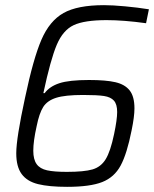

<svg xmlns="http://www.w3.org/2000/svg" viewBox="-20 -716 597 744"><path d="M43 -122Q43 -180 77 -337Q109 -489 140.5 -562Q172 -635 226 -665.5Q280 -696 383 -696Q416 -696 464.5 -691.5Q513 -687 557 -680L546 -626Q460 -638 393 -638Q307 -638 265.5 -618.5Q224 -599 200 -542.5Q176 -486 148 -355H153Q172 -381 210 -393.5Q248 -406 325 -406Q390 -406 427 -397.5Q464 -389 482.5 -365.5Q501 -342 501 -296Q501 -264 490 -211Q472 -120 447.5 -74.5Q423 -29 376 -10.5Q329 8 240 8Q170 8 127.5 -2.5Q85 -13 64 -41.5Q43 -70 43 -122ZM422 -196Q434 -253 434 -282Q434 -312 421.5 -326Q409 -340 383 -344Q357 -348 302 -348Q232 -348 197.5 -337Q163 -326 147.5 -301.5Q132 -277 122 -227Q109 -169 109 -132Q109 -98 122 -80Q135 -62 162.5 -56Q190 -50 239 -50Q306 -50 338.5 -59.5Q371 -69 389.5 -99Q408 -129 422 -196Z"/></svg>

Font: Saira Semi Condensed Light
Style: Italic
Weight: 300
Width: 4
Italic angle: -12°
Designer: Hector Gatti with collaboration of the Omnibus-Type team
Foundry: Omnibus-Type
Version: Version 1.001; ttfautohint (v1.8)